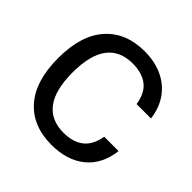

<svg xmlns="http://www.w3.org/2000/svg" viewBox="-185 -882 1056 1056"><g transform="rotate(45 343.5 -353.5)"><path d="M532 -480Q521 -554 477 -588.5Q433 -623 359 -623Q261 -623 210.5 -556.5Q160 -490 160 -354Q160 -218 210.5 -151Q261 -84 359 -84Q433 -84 477 -119Q521 -154 533 -227H645Q631 -113 556 -51.5Q481 10 359 10Q212 10 130 -83.5Q48 -177 48 -354Q48 -531 130.5 -624Q213 -717 359 -717Q435 -717 495.5 -690Q556 -663 595 -610Q634 -557 644 -480Z"/></g></svg>

Font: Asta Sans SemiBold
Style: Regular
Weight: 600
Designer: 42dot
Version: Version 1.000